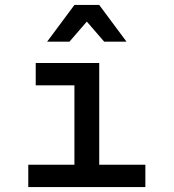

<svg xmlns="http://www.w3.org/2000/svg" viewBox="-20 -754 700 774"><path d="M94 0H566V-90H380V-500H124V-410H280V-90H94ZM170 -586H260L330 -667L400 -586H490L380 -734H280Z"/></svg>

Font: Uncut Plan8
Style: Regular
Weight: 400
Designer: Kasper Nordkvist
Foundry: UNCUT.wtf
Version: Version 1.002;Glyphs 3.1.2 (3151)